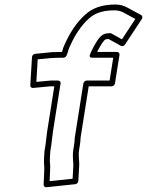

<svg xmlns="http://www.w3.org/2000/svg" viewBox="-20 -751 632 826"><path d="M200.8 -128C203.9 -147.8 204.8 -166.3 208.1 -187L240.6 -392C241.8 -399.6 235.4 -404.5 230.1 -404.5H198.1C197.7 -404.5 197.2 -404.5 196.9 -404.4C176.7 -402.6 155.7 -400.5 136.4 -398.7L142.2 -495.8L201.5 -501.5C210.2 -502.2 220.9 -502.5 232.6 -502.5H252.6C258.5 -502.5 264.2 -507 266.2 -512C267.3 -514.7 270.9 -522.4 272.1 -527.8C275.3 -542.7 283.8 -557.9 290.8 -573.3C312.2 -616.6 341.3 -655.6 373.7 -680.4C399.8 -698.6 430.9 -706.5 472.9 -706.5C487.6 -706.5 500.8 -703.1 513.5 -695.9L562.3 -669.4L504.6 -581.8L458.8 -607.1C456.6 -608.4 453.6 -608.7 451.3 -608.3C447.9 -607.8 444.5 -607.5 441.2 -607.5C440.6 -607.5 439.6 -607.4 439.1 -607.3C417.1 -603.8 407.5 -588.2 400 -578.6C399.7 -578.1 399.2 -577.5 399 -577.1L388 -558.9L379.5 -543.6C379.2 -543 378.8 -542.2 378.6 -541.7C376.6 -536.6 374.1 -531.4 370.9 -526.1C369.9 -524.5 369.3 -522.6 369 -521L368.9 -520.2C368.6 -519.6 368.6 -519.5 368.3 -519C368.3 -519 358.5 -502.5 377.6 -502.5H467.1L451.6 -404.5H353.1C345.5 -404.5 339.4 -397.4 338.6 -392L301.7 -159C301.6 -158.5 301.6 -157.9 301.5 -157.5C301.1 -146.6 300.2 -136.7 298.8 -128L295.3 -106C293.3 -93.4 293.3 -84.3 293.7 -75.5L294.3 -60.5C294.3 -60.3 294.4 -60 294.4 -59.8C295.4 -50.2 295.7 -42.5 295.4 -36.7L292.4 17.9L193.5 28.3L195.7 -20.4C195.7 -20.6 195.7 -20.9 195.7 -21.1L195.6 -26.2C196.8 -36 195 -51.8 194.4 -57.6C194.6 -70.4 195.1 -85.7 196.6 -101.4ZM175.8 -128 171.5 -101C171.5 -100.8 171.4 -100.5 171.4 -100.2C169.7 -82.3 169.3 -66.6 169.1 -53.2C169.1 -52.8 169.1 -52.1 169.1 -51.6C169.7 -47.4 170.9 -28.1 170.5 -25C170.4 -24.5 170.3 -23.6 170.3 -22.9L170.4 -17.3L167.7 43.4C167.4 49.5 172.5 55.2 179.7 54.4L303.8 41.4C310 40.8 316.7 34.8 317 27.7L320.7 -39.3C321.1 -47.2 320.8 -54 319.6 -65.9L319 -80.5C318.7 -88.8 318.6 -95.2 320.3 -106L323.8 -128C325.3 -137.9 326.3 -147.5 326.8 -159.7L361.6 -379.5H460.1C465.5 -379.5 473.4 -384.4 474.6 -392L494.1 -515C494.9 -520.4 491.1 -527.5 483.5 -527.5H398.4C398.8 -528.4 400.8 -532.8 401.7 -535.3L409.5 -549.1L419.7 -566.1C428.5 -577.4 429.2 -580.5 438.4 -582.5C439.3 -582.5 443.6 -582.7 447.2 -583.1L500.1 -553.9C505.8 -550.7 513.8 -553.3 517.8 -559.4L590.2 -669.4C593.4 -674.2 593.5 -682.8 587.3 -686.2L528.4 -718.1C513 -726.9 495.5 -731.5 476.9 -731.5C431.6 -731.5 393.3 -722.7 360.8 -699.6C321.9 -670.2 290.6 -626.5 268 -580.7C261.7 -566.5 251.7 -549.5 247.4 -529.7C247.4 -529.6 247.3 -529.2 247.3 -529C247.2 -528.5 247.2 -528.4 246.9 -527.5H236.5C224.2 -527.5 213.5 -527.2 203.3 -526.5L131 -519.4C124.7 -518.8 118.1 -512.8 117.7 -505.8L110.3 -383.8C110 -377.6 115 -371.9 122.2 -372.6C146.6 -374.9 169.6 -377.2 194.7 -379.5H213.6L183.1 -187C179.6 -164.7 178.6 -146 175.8 -128Z"/></svg>

Font: Tape
Style: Regular
Weight: 500
Foundry: Cannot Into Space Fonts
Version: Version 0.97